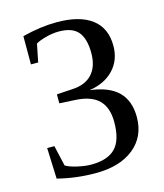

<svg xmlns="http://www.w3.org/2000/svg" viewBox="-103 -741 707 828"><g transform="rotate(-15 250.5 -327.0)"><path d="M455.6 -178.2Q455.6 -91.3 393.1 -40.8Q330.6 9.8 222.7 9.8Q134.3 9.8 52.7 -11.2L47.4 -148.9H79.6L100.6 -57.1Q117.7 -46.4 152.1 -38.6Q186.5 -30.8 213.4 -30.8Q286.1 -30.8 321 -66.2Q356 -101.6 356 -183.1Q356 -247.6 322.3 -281Q288.6 -314.5 217.8 -317.9L147.9 -321.8V-361.8L217.8 -366.2Q276.4 -369.1 306.9 -402.6Q337.4 -436 337.4 -495.6Q337.4 -559.1 311.8 -590.3Q286.1 -621.6 225.1 -621.6Q198.2 -621.6 167.7 -613.5Q137.2 -605.5 121.6 -595.7L105.5 -515.6H73.2V-641.6Q154.8 -662.6 227.1 -662.6Q329.6 -662.6 383.5 -621.6Q437.5 -580.6 437.5 -501.5Q437.5 -437.5 397.5 -395.3Q357.4 -353 288.6 -342.8Q373.5 -332.5 414.6 -291.7Q455.6 -251 455.6 -178.2Z"/></g></svg>

Font: Liberation Serif
Style: Regular
Weight: 400
Designer: Steve Matteson
Foundry: Ascender Corporation
Version: Version 2.1.5